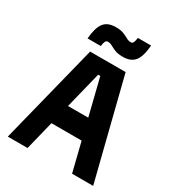

<svg xmlns="http://www.w3.org/2000/svg" viewBox="-239 -1194 1229 1338"><g transform="rotate(30 375.0 -524.5)"><path d="M31.5 0 232.2 -800H517.8L718.5 0H548.7L378.5 -688.2H361.1L190.5 0ZM177.6 -233.1V-394.6H572.4V-233.1ZM170.7 -870.7Q178.4 -961.1 208.5 -999.3Q238.6 -1037.5 303 -1037.5Q343 -1037.5 367.1 -1027.6Q391.3 -1017.7 408.4 -1007.8Q425.5 -997.9 445.5 -997.9Q457.3 -997.9 463.2 -1009.4Q469.1 -1020.9 473.1 -1048.9H579.3Q572.3 -958.8 541.9 -920.5Q511.4 -882.1 447 -882.1Q407 -882.1 382.9 -892Q358.7 -901.9 341.6 -911.8Q324.5 -921.7 304.5 -921.7Q293.7 -921.7 287.3 -910.3Q280.9 -898.9 276.9 -870.7Z"/></g></svg>

Font: Martian Mono SemiExpanded
Style: Regular
Weight: 400
Width: 6
Monospace: yes
Designer: Roman Shamin
Foundry: Evil Martians
Version: Version 1.000